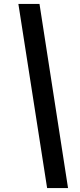

<svg xmlns="http://www.w3.org/2000/svg" viewBox="-20 -862 411 982"><path d="M328 100H221L74 -842H182Z"/></svg>

Font: MOST Montserrat SemiBold
Style: Italic
Weight: 600
Italic angle: -11.3°
Designer: Julieta Ulanovsky
Foundry: Julieta Ulanovsky
Version: Version 8.000;March 11, 2024;FontCreator 15.0.0.2926 64-bit